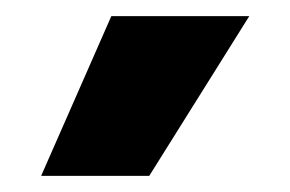

<svg xmlns="http://www.w3.org/2000/svg" viewBox="-20 -726 360 238"><path d="M118 -706H289L165 -508H31Z"/></svg>

Font: Pridi SemiBold
Style: Regular
Weight: 600
Designer: Katatrad Team
Foundry: CadsonDemak
Version: Version 1.001